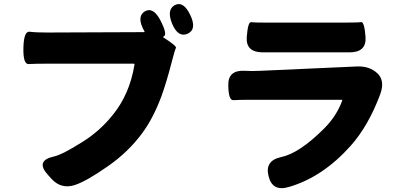

<svg xmlns="http://www.w3.org/2000/svg" viewBox="-20 -888 2040 968"><path d="M357 45Q288 67 239 13L222 -6Q156 -78 252 -99Q296 -109 398 -174Q483 -227 549 -309Q634 -414 658 -562Q659 -567 654 -567H219Q154 -567 125 -565Q96 -563 98 -647Q100 -732 129.5 -728Q159 -724 219 -724L706 -726Q711 -726 708 -730Q667 -803 709 -830Q752 -856 789 -785Q826 -713 805 -704Q800 -702 804 -699Q872 -656 867 -646.5Q862 -637 848 -584L846 -576Q819 -472 794 -403Q752 -290 695 -214Q626 -121 524 -50Q417 25 357 45ZM926 -718Q878 -697 848 -768Q819 -839 861 -862Q904 -885 939 -813Q974 -740 926 -718Z M1435 55Q1353 79 1334 0Q1314 -78 1397 -96Q1489 -115 1614 -240Q1677 -303 1705 -380Q1707 -385 1702 -385H1252Q1181 -385 1156.5 -383Q1132 -381 1131 -458Q1129 -536 1215 -531Q1252 -529 1292 -531L1781 -553Q1844 -555 1883 -518Q1922 -481 1897 -413Q1838 -254 1748 -153Q1606 6 1435 55ZM1305 -624Q1219 -624 1224 -701Q1230 -778 1245.5 -776Q1261 -774 1331 -774H1710Q1785 -774 1801 -776.5Q1817 -779 1823 -701Q1828 -624 1742 -624Z"/></svg>

Font: Resource Han Rounded KR Heavy
Style: Regular
Weight: 900
Designer: Cyano Hao (round all glyphs); Ryoko NISHIZUKA 西塚涼子 (kana, bopomofo & ideographs); Paul D. Hunt (Latin, Greek & Cyrillic)
Foundry: Cyano Hao
Version: 0.990